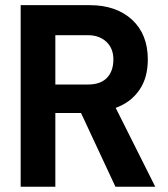

<svg xmlns="http://www.w3.org/2000/svg" viewBox="-20 -710 640 730"><path d="M288.1 -280.3H190.4V0H58.6V-690.4H321.3Q421.9 -690.4 482.4 -634.8Q542 -579.1 542 -484.4Q542 -415 510.7 -369.1Q478.5 -321.3 419.9 -299.8L570.3 0H418.9ZM190.4 -388.7H314.5Q361.3 -388.7 385.7 -413.1Q411.1 -438.5 411.1 -484.4Q411.1 -525.4 384.8 -550.8Q357.4 -576.2 314.5 -576.2H190.4Z"/></svg>

Font: Altinn-DIN
Style: DIN-Bold
Weight: 700
Designer: Charles Nix
Foundry: Altinn
Version: Version 2.00